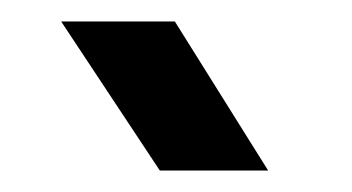

<svg xmlns="http://www.w3.org/2000/svg" viewBox="-20 -799 328 179"><path d="M129 -640 37 -779H143L230 -640Z"/></svg>

Font: Big Shoulders Stencil Text Black
Style: Regular
Weight: 900
Designer: Patric King
Foundry: XO Type Co
Version: Version 1.000